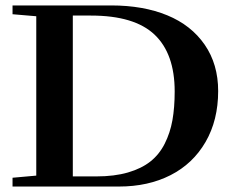

<svg xmlns="http://www.w3.org/2000/svg" viewBox="-20 -683 857 703"><path d="M25.9 0V-32.2L112.8 -40V-623.5L25.9 -630.9V-663.1H387.2Q504.4 -663.1 592.3 -627Q680.2 -590.8 729.5 -519.3Q778.8 -447.8 778.8 -349.6Q778.8 -243.2 732.7 -163.3Q686.5 -83.5 604.5 -41.7Q522.5 0 415.5 0ZM246.6 -37.1H333Q398.9 -37.1 448.5 -51.5Q498 -65.9 530.5 -91.6Q563 -117.2 583 -156.7Q603 -196.3 611.3 -242.7Q619.6 -289.1 619.6 -348.1Q619.6 -486.3 545.9 -556.2Q472.2 -626 313 -626H246.6Z"/></svg>

Font: Elstob 10pt SemiBold
Style: Regular
Weight: 600
Designer: Peter S. Baker
Version: Version 1.015